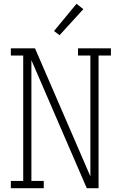

<svg xmlns="http://www.w3.org/2000/svg" viewBox="-20 -989 640 1009"><path d="M37 0V-38H102V-697H37V-735H164L455 -62V-697H390V-735H563V-697H498V0H436L145 -673V-38H210V0ZM293 -804 264 -826 382 -969 418 -941Z"/></svg>

Font: Iosevka Curly Slab XLtEx
Style: Regular
Weight: 200
Width: 7
Monospace: yes
Designer: Belleve Invis
Foundry: Belleve Invis
Version: Version 11.1.0; ttfautohint (v1.8.3)